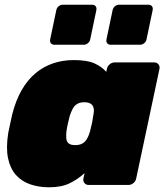

<svg xmlns="http://www.w3.org/2000/svg" viewBox="-20 -785 700 815"><path d="M188 10Q145 10 108.5 -2.5Q72 -15 47.5 -42.5Q23 -70 14 -114Q5 -158 15 -221Q20 -244 23.5 -261Q27 -278 32 -300Q47 -359 72 -402.5Q97 -446 130.5 -474Q164 -502 205 -516Q246 -530 293 -530Q350 -530 381 -516Q412 -502 431 -480L434 -493Q436 -504 445.5 -512Q455 -520 466 -520H635Q646 -520 652.5 -512Q659 -504 657 -493L558 -27Q556 -16 546.5 -8Q537 0 526 0H356Q345 0 338.5 -8Q332 -16 334 -27L339 -50Q309 -23 274.5 -6.5Q240 10 188 10ZM299 -169Q318 -169 330 -176Q342 -183 349.5 -196Q357 -209 362 -227Q368 -250 371 -264.5Q374 -279 377 -301Q380 -317 377 -328Q374 -339 364.5 -345Q355 -351 338 -351Q320 -351 308 -344Q296 -337 289 -324Q282 -311 276 -293Q272 -278 268 -260Q264 -242 262 -227Q260 -209 261.5 -196Q263 -183 272 -176Q281 -169 299 -169ZM450 -595Q440 -595 435 -601.5Q430 -608 432 -618L458 -742Q460 -752 468 -758.5Q476 -765 486 -765H610Q620 -765 625 -758.5Q630 -752 628 -742L602 -618Q600 -608 592 -601.5Q584 -595 574 -595ZM211 -595Q201 -595 196 -601.5Q191 -608 193 -618L219 -742Q221 -752 229 -758.5Q237 -765 247 -765H371Q381 -765 386 -758.5Q391 -752 389 -742L363 -618Q361 -608 353 -601.5Q345 -595 335 -595Z"/></svg>

Font: Rubik Black
Style: Italic
Weight: 900
Italic angle: -12°
Designer: Hubert and Fischer
Foundry: Hubert and Fischer
Version: Version 2.300;gftools[0.9.30]